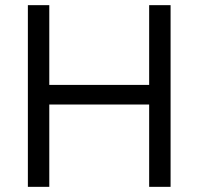

<svg xmlns="http://www.w3.org/2000/svg" viewBox="-20 -724 769 744"><path d="M171 -704V-395H558V-704H641V0H558V-319H171V0H88V-704Z"/></svg>

Font: Prodigy Sans
Style: Regular
Weight: 400
Designer: Wei Huang
Foundry: Wei Huang
Version: Version 1.003; ttfautohint (v1.8.3)